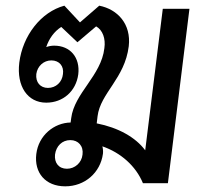

<svg xmlns="http://www.w3.org/2000/svg" viewBox="-20 -646 706 677"><path d="M210 11C279 11 334 -37 343 -104C344 -113 343 -122 341 -130C405 -108 459 -61 484 0H572L648 -615H554L492 -116C458 -162 397 -196 321 -211L324 -236C334 -318 420 -369 434 -483C443 -561 395 -613 330 -626L262 -567L207 -626C125 -604 60 -521 48 -425C38 -342 77 -284 143 -284C202 -284 248 -324 256 -384C263 -443 228 -485 171 -485C161 -485 151 -483 143 -480C153 -510 171 -535 196 -551L253 -497L319 -553C342 -540 353 -510 348 -476C337 -379 242 -318 231 -229L229 -214C171 -213 116 -169 108 -103C100 -37 140 11 210 11ZM108 -385C112 -413 134 -433 161 -433C189 -433 206 -413 202 -385C199 -356 177 -336 149 -336C122 -336 105 -356 108 -385ZM174 -101C178 -131 199 -152 228 -152C256 -152 275 -131 271 -101C268 -72 244 -51 216 -51C187 -51 171 -72 174 -101Z"/></svg>

Font: TPK Tissa Web Medium
Style: Italic
Weight: 500
Italic angle: -7°
Designer: Jacques Le Bailly, Suppakit Chalermlarp | Katatrad Co.,Ltd.
Foundry: Jacques Le Bailly, Cadson Demak Co.,Ltd.
Version: Version 5.000;Glyphs 3.1.2 (3151)